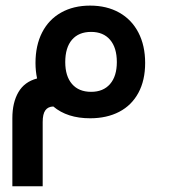

<svg xmlns="http://www.w3.org/2000/svg" viewBox="-20 -408 640 668"><path d="M165.5 -37.5Q147 -37 137.8 -24.2Q128.5 -11.5 128.5 16.5V240H23V3Q23 -51 44 -87.2Q65 -123.5 109 -135Q103.5 -161 103.5 -189Q103.5 -250 126.5 -295Q149.5 -340 192.5 -364.2Q235.5 -388.5 293.5 -388.5Q351.5 -388.5 394.8 -364.2Q438 -340 461.5 -294.8Q485 -249.5 485 -189Q485 -128.5 461.5 -85Q438 -41.5 394.8 -19Q351.5 3.5 293.5 3.5Q214 3.5 165.5 -37.5ZM386.5 -192Q386.5 -242 363 -269.5Q339.5 -297 297 -297Q254 -297 230.5 -269.8Q207 -242.5 207 -192Q207 -143 230.5 -115.8Q254 -88.5 297 -88.5Q339.5 -88.5 363 -115.8Q386.5 -143 386.5 -192Z"/></svg>

Font: JuliaMono SemiBoldItalic
Style: Regular
Weight: 600
Italic angle: -9°
Monospace: yes
Designer: cormullion
Foundry: corm
Version: Version 0.049; ttfautohint (v1.8.4)